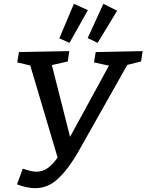

<svg xmlns="http://www.w3.org/2000/svg" viewBox="-20 -967 765 1003"><path d="M725 -700 717 -646 645 -628 390 -176Q338 -85 284.5 -34.5Q231 16 164 16Q121 16 69 -4L99 -86Q144 -70 170 -70Q202 -70 228.5 -88.5Q255 -107 281 -144L138 -625L70 -641L79 -695L342 -700L334 -646L251 -627L346 -252L549 -624L471 -641L480 -695ZM439 -914 343 -743 290 -767 366 -947ZM592 -911 490 -743 438 -768 520 -947Z"/></svg>

Font: Bitter Pro Medium
Style: Italic
Weight: 500
Italic angle: -9°
Designer: Sol Matas, and Bitter project Authors
Foundry: Sol Matas
Version: Version 1.010